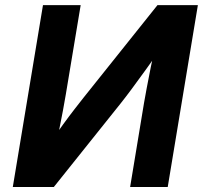

<svg xmlns="http://www.w3.org/2000/svg" viewBox="-20 -748 811 768"><path d="M650.9 0H500.5L556.2 -336.9Q560.1 -358.4 566.7 -394.8Q573.2 -431.2 583 -478.8Q592.8 -526.4 604.5 -579.6L630.4 -563.5Q594.7 -513.2 563.5 -469.7Q532.2 -426.3 506.8 -392.1Q481.4 -357.9 461.9 -333.5L195.3 0H31.2L151.9 -727.5H302.7L243.2 -370.1Q239.3 -345.7 231.7 -305.4Q224.1 -265.1 215.3 -221.4Q206.5 -177.7 198.2 -142.6L185.1 -182.1Q208 -216.8 232.2 -250Q256.3 -283.2 278.3 -311.5Q300.3 -339.8 315.4 -358.9L609.9 -727.5H771.5Z"/></svg>

Font: Inter 28pt
Style: Bold Italic
Weight: 700
Italic angle: -9.3988°
Designer: Rasmus Andersson
Foundry: rsms
Version: Version 4.001;git-66647c0bb